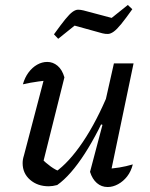

<svg xmlns="http://www.w3.org/2000/svg" viewBox="-20 -745 603 772"><path d="M239 -434 152 -86 146 -108Q164 -90 184 -75.5Q204 -61 222 -55L201 -52Q257 -91 313 -174Q369 -257 418 -376L431 -341Q404 -278 376.5 -224.5Q349 -171 321 -127.5Q293 -84 265 -52Q237 -20 210 -1Q191 4 176 4Q131 4 101 -22Q71 -48 71 -89Q71 -104 76 -119L166 -462L205 -425Q169 -422 135.5 -417.5Q102 -413 72 -406Q80 -434 95 -454Q110 -474 129.5 -485Q149 -496 170 -496Q193 -496 211.5 -480.5Q230 -465 239 -434ZM342 -54 392 -243 383 -246 438 -490H517L420 -26L403 -66Q432 -67 459.5 -71.5Q487 -76 514 -84Q507 -56 491.5 -36Q476 -16 455 -4.5Q434 7 413 7Q388 7 369.5 -9Q351 -25 342 -54ZM214 -589 197 -607Q225 -646 242.5 -667.5Q260 -689 272 -697.5Q284 -706 294 -706Q304 -706 316 -703L429 -673L494 -725L512 -708Q485 -670 467.5 -648.5Q450 -627 437.5 -618Q425 -609 414.5 -608.5Q404 -608 392 -611L280 -642Z"/></svg>

Font: Piazzolla Thin Medium
Style: Italic
Weight: 500
Italic angle: -11.3°
Version: Version 2.005